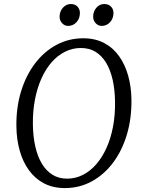

<svg xmlns="http://www.w3.org/2000/svg" viewBox="-20 -948 727 978"><path d="M310.5 10Q250 10 204.2 -14Q158.5 -38 127.5 -80.8Q96.5 -123.5 80.5 -180.2Q64.5 -237 63.5 -302.5Q62 -399.5 87 -481.5Q112 -563.5 158.2 -624.5Q204.5 -685.5 267.2 -719.2Q330 -753 404 -753Q465.5 -753 511.2 -728.5Q557 -704 587.2 -661Q617.5 -618 633 -562Q648.5 -506 649.5 -442.5Q651 -346.5 626.8 -264.2Q602.5 -182 556.8 -120.5Q511 -59 448.2 -24.5Q385.5 10 310.5 10ZM321.5 -38Q364 -38 401.8 -57Q439.5 -76 470 -111Q500.5 -146 522.5 -194.8Q544.5 -243.5 555.8 -303.2Q567 -363 566 -431Q565 -491.5 553.8 -541.5Q542.5 -591.5 520.8 -627.8Q499 -664 467 -683.8Q435 -703.5 392 -703.5Q349.5 -703.5 311.8 -684.8Q274 -666 243.5 -631.5Q213 -597 191.2 -548.5Q169.5 -500 158 -440.5Q146.5 -381 147.5 -313Q148.5 -251.5 160 -201Q171.5 -150.5 193.5 -114Q215.5 -77.5 247.5 -57.8Q279.5 -38 321.5 -38ZM327 -816Q309 -816 296 -830.2Q283 -844.5 283.5 -865Q284.5 -891.5 301.2 -909.5Q318 -927.5 340.5 -927.5Q362.5 -927.5 375 -914Q387.5 -900.5 387 -880.5Q386.5 -853 369.2 -834.5Q352 -816 327 -816ZM498 -816Q480 -816 467 -830.2Q454 -844.5 454.5 -865Q455.5 -891.5 471.8 -909.5Q488 -927.5 511 -927.5Q533 -927.5 545.8 -914Q558.5 -900.5 558 -880.5Q557.5 -853 540.2 -834.5Q523 -816 498 -816Z"/></svg>

Font: Merriweather Light
Style: Italic
Weight: 300
Italic angle: -7.8°
Designer: Eben Sorkin
Foundry: Eben Sorkin
Version: Version 2.101